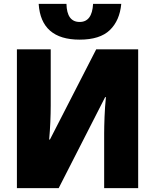

<svg xmlns="http://www.w3.org/2000/svg" viewBox="-20 -968 799 988"><path d="M459 -948Q454 -855 390 -855Q324 -855 322 -948H179Q191 -764 390 -764Q494 -764 545 -813Q596 -862 604 -948ZM67 0H282L521 -468H525Q520 -419 518 -367.5Q516 -316 516 -281V0H691V-714H475L237 -250H233Q237 -294 239 -340Q241 -386 241 -425V-714H67Z"/></svg>

Font: Noto Sans UI SemiCondensed Black
Style: Regular
Weight: 900
Width: 4
Designer: Monotype Design Team
Foundry: Monotype Imaging Inc.
Version: 1.001